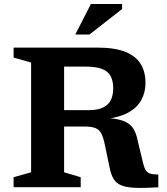

<svg xmlns="http://www.w3.org/2000/svg" viewBox="-20 -936 836 960"><path d="M429.5 -385.5Q485 -385.5 515.5 -411.8Q546 -438 546 -494.5Q546 -531 533.5 -555Q521 -579 490.8 -591Q460.5 -603 407 -603H205.5L210.5 -698H466.5Q555.5 -698 608.5 -676Q661.5 -654 684.5 -614.5Q707.5 -575 707.5 -522.5Q707.5 -474.5 687 -436.8Q666.5 -399 624.2 -374.8Q582 -350.5 516.5 -342.5V-346Q571 -342.5 601.5 -329.5Q632 -316.5 647 -292.2Q662 -268 669 -230.5L692.5 -132.5Q699 -102 707.5 -87.2Q716 -72.5 730.8 -68Q745.5 -63.5 771.5 -63.5V0.5Q699.5 5 654.8 3Q610 1 585 -9.8Q560 -20.5 547.5 -42Q535 -63.5 528 -98.5L504.5 -211Q497 -248 486.8 -268Q476.5 -288 456.5 -295.8Q436.5 -303.5 399.5 -303.5H209.5L205 -385.5ZM300.5 -698V-74.5L383.5 -50V0H48V-50L135.5 -74.5V-623.5L48 -648V-698ZM356.5 -763.5 434.5 -916H590.5V-891L427.5 -763.5Z"/></svg>

Font: Newsreader 9pt SemiBold
Style: Regular
Weight: 600
Designer: Hugues Gentile
Foundry: Production Type
Version: Version 1.003